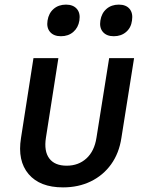

<svg xmlns="http://www.w3.org/2000/svg" viewBox="-20 -802 640 832"><path d="M253 10Q153 10 104 -47.5Q55 -105 71 -204L125 -550H233L179 -205Q170 -147 193.5 -115.5Q217 -84 269 -84Q320 -84 354.5 -115.5Q389 -147 398 -205L453 -550H561L506 -204Q496 -138 461.5 -90Q427 -42 373.5 -16Q320 10 253 10ZM473 -645Q442 -645 426 -663.5Q410 -682 415 -713Q420 -745 441.5 -763.5Q463 -782 495 -782Q526 -782 541.5 -763.5Q557 -745 552 -713Q548 -682 526.5 -663.5Q505 -645 473 -645ZM244 -645Q213 -645 197 -663.5Q181 -682 186 -713Q191 -745 212.5 -763.5Q234 -782 266 -782Q297 -782 313 -763.5Q329 -745 324 -713Q319 -682 297.5 -663.5Q276 -645 244 -645Z"/></svg>

Font: NKDuy Mono SemiBold
Style: Italic
Weight: 600
Italic angle: -9°
Monospace: yes
Designer: NKDuy
Foundry: NKDuy
Version: Version 2.251; ttfautohint (v1.8.4.7-5d5b)